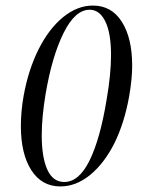

<svg xmlns="http://www.w3.org/2000/svg" viewBox="-20 -657 507 690"><path d="M391 -142Q354 -69 303.5 -28Q253 13 197 13Q130 13 92.5 -45.5Q55 -104 55 -204Q55 -257 65 -313Q82 -407 119 -480.5Q156 -554 207 -595.5Q258 -637 314 -637Q381 -637 418 -578.5Q455 -520 455 -421Q455 -373 444 -310Q427 -215 391 -142ZM379 -459Q379 -538 358.5 -580Q338 -622 302 -622Q250 -622 208.5 -538.5Q167 -455 144 -320Q130 -236 130 -171Q130 -92 150 -47.5Q170 -3 211 -3Q264 -3 302 -80.5Q340 -158 363 -298Q379 -390 379 -459Z"/></svg>

Font: CormorantInfant-MediumItalic
Style: Italic
Weight: 500
Italic angle: -10°
Designer: Christian Thalmann (Catharsis Fonts)
Foundry: Catharsis Fonts
Version: Version 3.303